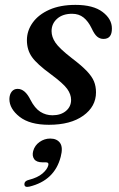

<svg xmlns="http://www.w3.org/2000/svg" viewBox="-20 -488 476 767"><path d="M189.5 -27.5Q223 -27.5 243.5 -44.8Q264 -62 264 -89Q264 -111 248.5 -132.8Q233 -154.5 183 -191.5Q128 -231.5 107.8 -260Q87.5 -288.5 87.5 -327.5Q87.5 -365.5 110.8 -397.8Q134 -430 177.2 -449.2Q220.5 -468.5 281.5 -468.5Q352.5 -468.5 389.8 -440.2Q427 -412 427 -374.5Q427.5 -332.5 393.5 -332.5Q379 -332.5 368 -341.8Q357 -351 346 -375Q332.5 -403 313.8 -418Q295 -433 268 -433Q230.5 -433 208.2 -413.2Q186 -393.5 186 -363.5Q186 -340.5 201.5 -317.5Q217 -294.5 266.5 -256Q305.5 -226.5 326.5 -204.5Q347.5 -182.5 355.5 -162.8Q363.5 -143 363.5 -119Q363.5 -62.5 312.8 -26Q262 10.5 175.5 10.5Q99 10.5 58.2 -21.5Q17.5 -53.5 17.5 -92.5Q18 -111 26.8 -122Q35.5 -133 50.5 -133Q80 -133 101.5 -89.5Q119 -55.5 141 -41.5Q163 -27.5 189.5 -27.5ZM150 160.5Q125.5 160.5 116.5 147.5Q107.5 134.5 112.5 115.5Q118.5 93 138 79.2Q157.5 65.5 180.5 65.5Q207.5 65.5 220 83.2Q232.5 101 222.5 138.5Q198 233 97.5 257.5Q77.5 262 77.5 248Q77.5 234.5 95.5 230.5Q130.5 221.5 149.8 205Q169 188.5 173 172Q176 160.5 163.5 160.5Z"/></svg>

Font: Fraunces 9pt
Style: Italic
Weight: 400
Italic angle: -16°
Version: Version 1.000;[b76b70a41]